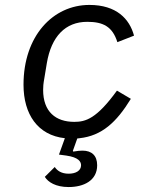

<svg xmlns="http://www.w3.org/2000/svg" viewBox="-20 -548 640 775"><path d="M340.9 -528.1C193.9 -528.1 74.9 -403.1 74.9 -206C74.9 -87 132.1 -2.1 241.8 9.9L218 76L247.2 79.9C297.9 87 307.2 105.1 307.2 119C307.2 141 285.9 153.1 257.1 153.1C228 153.1 210.9 141 201 126.1L160.9 165.8C174 187.1 204.9 207 257.1 207C317.8 207 372.2 181.1 372.2 119C372.2 79.9 350.1 60 312.9 60C305 60 290.1 61.1 275.9 63.9L274.1 61.1L291.9 11C295.1 11 297.9 9.9 301.1 9.9C391 0 449.9 -54 508.2 -149.1L452.1 -182.2C370 -68.9 326 -56.1 279.8 -56.1C204.9 -56.1 154.1 -96.9 154.1 -185C154.1 -198.2 154.8 -209.2 159.1 -233L169 -293C187.1 -400.9 244 -459.9 332 -459.9C396 -459.9 433.9 -441.1 453.8 -377.8L521 -404.1C502.8 -471.9 449.9 -528.1 340.9 -528.1Z"/></svg>

Font: Margiela Mono Italic Italic
Style: Regular
Weight: 400
Designer: Mike Abbink, Paul van der Laan, Pieter van Rosmalen
Foundry: Bold Monday
Version: Version 2.003 2021